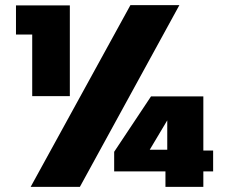

<svg xmlns="http://www.w3.org/2000/svg" viewBox="-20 -725 873 745"><path d="M99 0H290L676 -705H486ZM769 -141V-351H566L423 -136V-60H622V0H769V-60H807V-141ZM561 -144 629 -258V-144ZM105 -352H251V-704H42V-591H105Z"/></svg>

Font: SVN-Poppins ExtraBold
Style: Regular
Weight: 800
Designer: Ninad Kale (Devanagari), Jonny Pinhorn (Latin)
Foundry: Indian Type Foundry
Version: Version 3.002 2017; ttfautohint (v1.8.3)